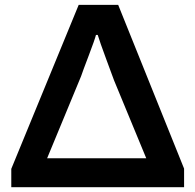

<svg xmlns="http://www.w3.org/2000/svg" viewBox="-20 -778 812 798"><path d="M26.9 0V-76.2L307.1 -757.8H471.2L745.1 -77.1V0ZM175.8 -120.1H587.9L454.1 -443.8Q449.7 -455.6 421.9 -531Q394 -606.4 386.2 -632.8H378.9Q374 -613.3 348.6 -546.6Q323.2 -480 316.9 -460.9Z"/></svg>

Font: Orkney
Style: Bold
Weight: 700
Designer: Samuel Oakes and Alfredo Marco Pradil
Foundry: Alfredo Marco Pradil
Version: 1.0